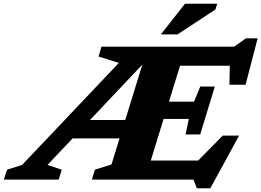

<svg xmlns="http://www.w3.org/2000/svg" viewBox="-104 -955 1390 1021"><path d="M148.5 -78 224.5 -52.5 208 0H-83.5L-66.5 -52.5L13.5 -78L528 -620.5L420 -654.5L435.5 -707H1141.5L1203.5 -751H1266L1202 -504.5H1116L1118 -605.5H853.5L794.5 -414.5H928L961 -495H1038.5L960.5 -240H883L900 -322.5H766L698 -101.5H950L1080.5 -234H1167.5L1014.5 46H942.5L925 0H384.5L400.5 -52.5L489 -80.5L531.5 -219H282ZM374.5 -317H562L653 -611.5ZM751.5 -772 879.5 -935H1051L1041.5 -904.5L840 -772Z"/></svg>

Font: Newsreader Caption
Style: Bold Italic
Weight: 700
Italic angle: -17°
Designer: Hugues Gentile
Foundry: Production Type
Version: Version 1.001